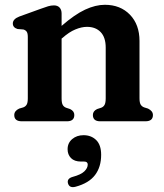

<svg xmlns="http://www.w3.org/2000/svg" viewBox="-20 -506 685 801"><path d="M237 -449.5V-398Q291.5 -445.5 335 -465.8Q378.5 -486 417.5 -486Q482 -486 522 -444.8Q562 -403.5 562 -335V-96Q562 -77.5 567 -69.5Q572 -61.5 581.5 -58L597.5 -53Q618 -43 618 -26Q618 0 586.5 0H398Q367.5 0 367.5 -26.5Q367.5 -42.5 385 -51L402 -56.5Q411.5 -60 416.2 -68.5Q421 -77 421 -96V-307.5Q421 -350 400 -372Q379 -394 343 -394Q320.5 -394 294.5 -383.2Q268.5 -372.5 241.5 -348.5L237 -345V-95.5Q237 -76.5 241.8 -68.2Q246.5 -60 256 -56.5L272.5 -51Q290 -42.5 290 -26.5Q290 0 259.5 0H71Q39.5 0 39.5 -26Q39.5 -43.5 60 -53L77 -58Q86.5 -61.5 91.2 -69.5Q96 -77.5 96 -95.5V-352Q96 -367.5 91.2 -374Q86.5 -380.5 77.5 -383L53 -385Q33.5 -391 33.5 -408Q33.5 -426.5 60.5 -437L149 -469Q168 -476 180.5 -479.8Q193 -483.5 205 -483.5Q220.5 -483.5 228.8 -474.2Q237 -465 237 -449.5ZM318 168Q290.5 168 276.2 153.5Q262 139 262 116.5Q262 90.5 281.2 74.2Q300.5 58 328.5 58Q360.5 58 381.2 78.2Q402 98.5 402 140Q402 190.5 376.5 224.2Q351 258 295.5 273Q269.5 280 263.5 258.5Q258.5 239 283 232Q318 222.5 332 208.8Q346 195 346 180.5Q346 168 331 168Z"/></svg>

Font: Fraunces 9pt Soft SemiBold
Style: Regular
Weight: 600
Version: Version 1.000;[b76b70a41]